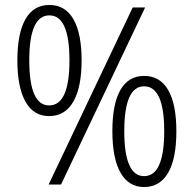

<svg xmlns="http://www.w3.org/2000/svg" viewBox="-20 -744 781 774"><path d="M179 -724Q243 -724 276 -666.5Q309 -609 309 -501Q309 -392 275.5 -334Q242 -276 178 -276Q115 -276 82.5 -334.5Q50 -393 50 -501Q50 -609 82.5 -666.5Q115 -724 179 -724ZM565 -714 226 0H176L515 -714ZM179 -682Q98 -682 98 -501Q98 -319 178 -319Q260 -319 260 -501Q260 -682 179 -682ZM561 -438Q625 -438 658 -381Q691 -324 691 -215Q691 -104 657.5 -47Q624 10 561 10Q499 10 466 -47.5Q433 -105 433 -216Q433 -325 465.5 -381.5Q498 -438 561 -438ZM561 -396Q481 -396 481 -215Q481 -34 561 -34Q602 -34 622 -80Q642 -126 642 -215Q642 -396 561 -396Z"/></svg>

Font: Noto Sans Lao UI SemCond Light
Style: Regular
Weight: 300
Width: 4
Designer: Monotype Design Team
Foundry: Monotype Imaging Inc.
Version: Version 2.000; ttfautohint (v1.8.4.7-5d5b)